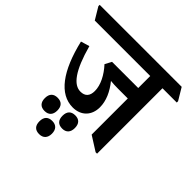

<svg xmlns="http://www.w3.org/2000/svg" viewBox="-252 -794 1131 1131"><g transform="rotate(45 313.0 -228.5)"><path d="M264 -84C334 -84 377 -131 377 -198C377 -252 353 -304 313 -354C330 -352 351 -351 376 -351H456V-50L546 7H558V-538H677V-549L632 -624H-51V-613L-6 -538H456V-438H238L216 -397C259 -350 288 -295 288 -245C288 -204 269 -182 230 -182C173 -182 122 -248 78 -409L24 -393C71 -195 152 -84 264 -84ZM161 48C195 48 213 28 213 -7C213 -43 195 -62 161 -62C128 -62 109 -44 109 -7C109 29 128 48 161 48ZM308 48C341 48 359 28 359 -7C359 -43 341 -62 308 -62C274 -62 256 -43 256 -7C256 29 274 48 308 48ZM235 167C268 167 287 147 287 112C287 76 268 57 235 57C201 57 183 76 183 112C183 148 201 167 235 167Z"/></g></svg>

Font: Noto Serif Devanagari SemiCondensed SemiBold
Style: Regular
Weight: 600
Width: 4
Designer: Universal Thirst, Indian Type Foundry and the Monotype Design Team
Foundry: Monotype Imaging Inc.
Version: Version 2.004